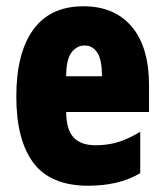

<svg xmlns="http://www.w3.org/2000/svg" viewBox="-20 -582 522 612"><path d="M246 -562Q345 -562 400 -497Q455 -432 455 -310V-225H191Q191 -170 214 -144.5Q237 -119 285 -119Q323 -119 356 -129Q389 -139 427 -162V-30Q391 -9 350 0.5Q309 10 261 10Q141 10 86.5 -63Q32 -136 32 -274Q32 -413 86 -487.5Q140 -562 246 -562ZM250 -437Q225 -437 208 -415Q191 -393 191 -339H305Q305 -392 290 -414.5Q275 -437 250 -437Z"/></svg>

Font: Noto Sans Khmer UI ExtraCondensed Black
Style: Regular
Weight: 900
Width: 2
Designer: Danh Hong and the Monotype Design Team
Foundry: Monotype Imaging Inc.
Version: Version 2.002; ttfautohint (v1.8.4.7-5d5b)